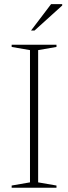

<svg xmlns="http://www.w3.org/2000/svg" viewBox="-20 -886 322 906"><path d="M246.5 -10.5V0H35V-10.5L121.5 -25.5V-649.5L35 -664.5V-675H246.5V-664.5L160 -649.5V-25.5ZM126.5 -742 221 -866.5H273.5V-860L143 -742Z"/></svg>

Font: Newsreader 24pt ExtraLight
Style: Regular
Weight: 250
Designer: Hugues Gentile
Foundry: Production Type
Version: Version 1.003